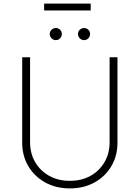

<svg xmlns="http://www.w3.org/2000/svg" viewBox="-20 -1050 787 1082"><path d="M597.7 -727.3H642V-245.7Q642 -171.9 607.6 -113.6Q573.2 -55.4 512.6 -21.8Q452.1 11.7 373.6 11.7Q295.5 11.7 234.7 -21.8Q174 -55.4 139.6 -113.6Q105.1 -171.9 105.1 -245.7V-727.3H149.5V-248.2Q149.5 -185.7 178.1 -136.5Q206.7 -87.4 257.3 -59.1Q307.9 -30.9 373.6 -30.9Q439.6 -30.9 490.1 -59.1Q540.5 -87.4 569.1 -136.5Q597.7 -185.7 597.7 -248.2ZM294.4 -823.9Q280.9 -823.9 270.6 -834.2Q260.3 -844.5 260.3 -858Q260.3 -872.5 270.6 -882.3Q280.9 -892 294.4 -892Q308.9 -892 318.7 -882.3Q328.5 -872.5 328.5 -858Q328.5 -844.5 318.7 -834.2Q308.9 -823.9 294.4 -823.9ZM453.5 -823.9Q440 -823.9 429.7 -834.2Q419.4 -844.5 419.4 -858Q419.4 -872.5 429.7 -882.3Q440 -892 453.5 -892Q468 -892 477.8 -882.3Q487.6 -872.5 487.6 -858Q487.6 -844.5 477.8 -834.2Q468 -823.9 453.5 -823.9ZM491.1 -1029.8V-991.1H228.7V-1029.8Z"/></svg>

Font: Inter Extra Light BETA
Style: Regular
Weight: 200
Designer: Rasmus Andersson
Foundry: rsms
Version: Version 3.011;git-f93a4a705